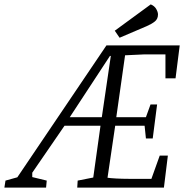

<svg xmlns="http://www.w3.org/2000/svg" viewBox="-126 -855 839 875"><path d="M-106 0 -101 -32 -47 -47 359 -648H693L674 -498H628V-607H529L444 -603L404 -321H539L560 -379H590L570 -224H539L533 -282H399L364 -45Q376 -43 403.5 -41.5Q431 -40 460 -40H564L602 -146H639L621 0H226L228 -32L299 -46L332 -282H168L21 -68V-48L87 -32L84 0ZM192 -321H338L379 -600H375ZM419 -683 397 -715 561 -835Q578 -828 586 -814Q594 -800 594 -789Q594 -769 580 -757.5Q566 -746 543 -736Z"/></svg>

Font: Faustina Light
Style: Italic
Weight: 300
Italic angle: -8°
Designer: Alfonso Garcia
Foundry: http://www.omnibus-type.com
Version: Version 1.200